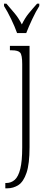

<svg xmlns="http://www.w3.org/2000/svg" viewBox="-20 -786 262 1046"><path d="M9 240V211H14Q41 211 60.5 193.5Q80 176 90.5 134Q101 92 101 18V-437Q101 -486 90 -499Q79 -512 44 -512H34V-536H141V16Q141 107 124.5 155.5Q108 204 80.5 222Q53 240 19 240ZM73 -606Q61 -640 40.5 -682.5Q20 -725 2 -753V-766H15Q40 -737 60.5 -712.5Q81 -688 99 -653Q116 -688 136 -712.5Q156 -737 182 -766H194V-753Q176 -725 156 -682.5Q136 -640 123 -606Z"/></svg>

Font: Noto Serif ExtraCondensed ExtraLight
Style: Regular
Weight: 200
Width: 2
Designer: Monotype Design Team
Foundry: Monotype Imaging Inc.
Version: Version 2.015